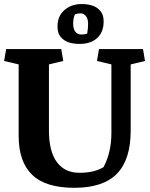

<svg xmlns="http://www.w3.org/2000/svg" viewBox="-20 -898 724 929"><path d="M216.8 -266.6Q216.8 -165 255.4 -113.3Q293.9 -61.5 365.2 -62Q436.5 -62 481 -89.4Q519 -161.1 519 -254.4V-586.4L449.2 -603L459 -660.6H671.9L681.6 -603L612.3 -586.4V-265.6Q612.3 -126 545.9 -57.6Q479.5 10.7 339.8 10.7Q200.2 10.7 135.7 -52.2Q70.3 -115.2 70.3 -239.7V-586.4L0 -603L9.8 -660.6H276.4L286.1 -603L216.8 -586.4ZM401.9 -735.4Q406.2 -759.8 406.2 -783.2Q406.2 -807.1 395.5 -820.3Q384.8 -833.5 370.6 -833.5Q356.4 -833.5 343.3 -829.1Q334 -812 334 -784.7Q334 -757.3 344.7 -744.1Q355.5 -731 373 -731Q390.6 -731 401.9 -735.4ZM258.3 -770Q258.3 -820.3 291.5 -849.1Q324.7 -878.4 375 -878.4Q448.2 -878.4 472.7 -834.5Q481.4 -819.3 481.4 -793.9Q481.4 -741.7 449.7 -713.4Q418 -685.5 365.2 -685.5Q291 -685.5 266.6 -730Q258.3 -745.1 258.3 -770Z"/></svg>

Font: NoticiaText-Bold
Style: Bold
Weight: 700
Designer: JM Sole
Foundry: JM Sole
Version: Version 1.003